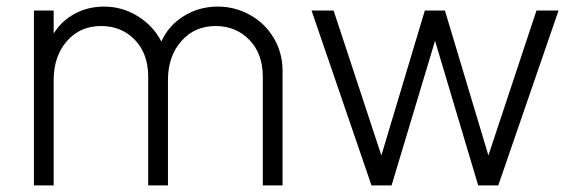

<svg xmlns="http://www.w3.org/2000/svg" viewBox="-20 -563 1732 583"><path d="M83 -531H143V-461Q166 -499 206.5 -521Q247 -543 296 -543Q351 -543 398 -514Q445 -485 470 -437Q492 -486 538.5 -514.5Q585 -543 641 -543Q693 -543 738.5 -518Q784 -493 811 -448Q838 -403 838 -347V0H778V-330Q778 -400 737 -442Q696 -484 635 -484Q571 -484 530.5 -438Q490 -392 490 -320V0H430V-330Q430 -400 389.5 -442Q349 -484 287 -484Q223 -484 183 -438Q143 -392 143 -320V0H83Z M926 -531H993L1138 -91L1270 -531H1331L1463 -91L1609 -531H1676L1493 0H1432L1301 -439L1169 0H1108Z"/></svg>

Font: Evergrow Sans
Style: Light
Weight: 300
Foundry: 10Web
Version: Version 1.000